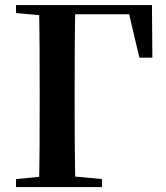

<svg xmlns="http://www.w3.org/2000/svg" viewBox="-20 -761 677 781"><path d="M138.6 0Q140.6 -85.2 141 -170.7Q141.4 -256.3 141.4 -337.1V-393.6Q141.4 -481.3 141 -567.7Q140.6 -654.1 138.6 -740.5H286.3Q284.6 -655.6 284.1 -568.4Q283.6 -481.3 283.6 -393.6V-337.8Q283.6 -257.8 284.1 -172.2Q284.6 -86.6 286.3 0ZM212.6 -702.9V-740.5H598.1L599.8 -526.3H547L496.5 -740.5L566 -702.9ZM45.1 0V-32.6L198.2 -47.3H238.9L394.7 -32.6V0ZM45.1 -707.9V-740.5H212.6V-694.2H198.2Z"/></svg>

Font: Source Han Serif JP VF
Style: Regular
Weight: 250
Designer: Ryoko NISHIZUKA 西塚涼子 (kana & ideographs); Frank Grießhammer (Latin, Greek & Cyrillic); Wenlong ZHANG 张文龙 (bopomofo); San
Foundry: Adobe
Version: Version 2.001;hotconv 1.1.0;makeotfexe 2.6.0